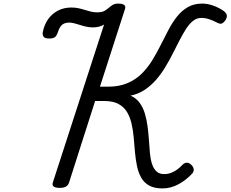

<svg xmlns="http://www.w3.org/2000/svg" viewBox="-20 -1035 1287 1072"><path d="M887 17Q841 17 812 0.5Q783 -16 767.5 -44.5Q752 -73 744.5 -109.5Q737 -146 733.5 -186.5Q730 -227 726.5 -267.5Q723 -308 714.5 -344.5Q706 -381 689.5 -409Q673 -437 642.5 -454Q612 -471 563 -471H511L365 -14Q360 0 348 7Q336 14 313 14Q291 14 280.5 7Q270 0 275 -16L561 -898Q548 -890 532.5 -886Q517 -882 497 -882Q480 -882 462 -886Q444 -890 427 -895.5Q410 -901 394.5 -905Q379 -909 365 -909Q351 -909 339 -904Q327 -899 318 -887Q309 -875 303 -855Q297 -836 287 -828Q277 -820 256 -820Q230 -820 223 -830.5Q216 -841 219 -856Q227 -897 248.5 -927.5Q270 -958 303 -975.5Q336 -993 378 -993Q400 -993 418.5 -989Q437 -985 454 -979.5Q471 -974 488 -970Q505 -966 523 -966Q552 -966 568 -977Q584 -988 598 -1000Q607 -1007 616 -1011Q625 -1015 639 -1015Q662 -1015 672.5 -1008Q683 -1001 678 -985L538 -551H583Q645 -551 691 -570.5Q737 -590 770.5 -623Q804 -656 829.5 -697.5Q855 -739 877 -783Q899 -827 920.5 -868Q942 -909 968 -942Q994 -975 1028.5 -995Q1063 -1015 1109 -1015Q1139 -1015 1171 -1003.5Q1203 -992 1230 -973Q1245 -961 1246.5 -948.5Q1248 -936 1237 -920Q1224 -903 1213.5 -902.5Q1203 -902 1185 -912Q1168 -921 1147 -928Q1126 -935 1104 -935Q1079 -935 1058 -918.5Q1037 -902 1019 -874Q1001 -846 982.5 -810Q964 -774 944.5 -735.5Q925 -697 902 -659Q879 -621 851 -589Q823 -557 788 -533.5Q753 -510 709 -501Q741 -487 760 -460.5Q779 -434 789 -400.5Q799 -367 804 -329Q809 -291 811.5 -253Q814 -215 817 -181Q820 -147 828.5 -120.5Q837 -94 853 -78.5Q869 -63 896 -63Q917 -63 935.5 -70Q954 -77 970 -89Q986 -101 997 -113Q1009 -126 1022.5 -126.5Q1036 -127 1048 -115Q1060 -103 1061.5 -90.5Q1063 -78 1054 -67Q1020 -30 977 -6.5Q934 17 887 17Z"/></svg>

Font: Playwrite RO
Style: Regular
Weight: 400
Designer: Veronika Burian, José Scaglione
Foundry: TypeTogether
Version: Version 1.002